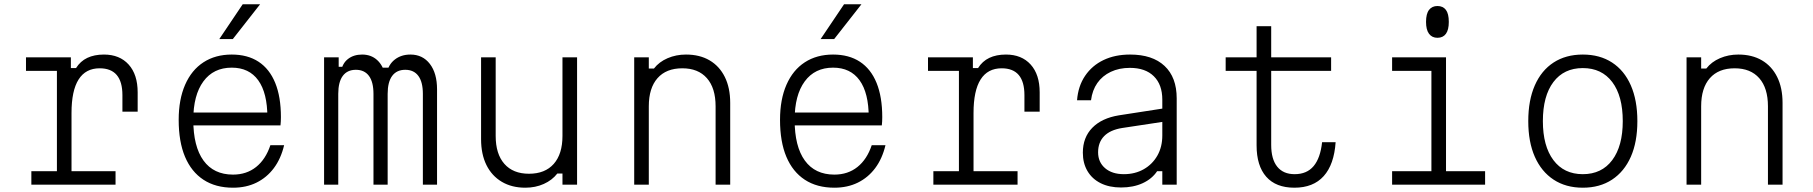

<svg xmlns="http://www.w3.org/2000/svg" viewBox="-20 -860 8440 894"><path d="M101 -593H310V-543H334Q354 -575 386.5 -590.5Q419 -606 464 -606Q537 -606 579 -559.5Q621 -513 621 -430V-340H550V-417Q550 -542 444 -542Q379 -542 346 -490Q313 -438 313 -334V-63H518V0H126V-63H245V-530H101Z M861 -336H1248L1225 -314Q1225 -427 1182.5 -486Q1140 -545 1059 -545Q974 -545 927 -481Q880 -417 880 -302Q880 -178 927.5 -112.5Q975 -47 1065 -47Q1128 -47 1172.5 -82.5Q1217 -118 1239 -184H1303Q1288 -121 1255 -77Q1222 -33 1174 -9.5Q1126 14 1065 14Q984 14 927.5 -23Q871 -60 841.5 -130Q812 -200 812 -302Q812 -397 842 -465.5Q872 -534 927.5 -570Q983 -606 1059 -606Q1133 -606 1184 -572.5Q1235 -539 1261.5 -474Q1288 -409 1288 -315Q1288 -305 1287.5 -295Q1287 -285 1286 -276H861ZM1001 -678 1110 -840H1191L1064 -678Z M1489 -593H1557V-549H1608L1568 -527Q1574 -565 1600.5 -585.5Q1627 -606 1666 -606Q1708 -606 1736 -580.5Q1764 -555 1773 -511L1733 -545H1819L1781 -518Q1788 -559 1818 -582.5Q1848 -606 1891 -606Q1948 -606 1981.5 -562.5Q2015 -519 2015 -444V0H1949V-423Q1949 -478 1928 -506.5Q1907 -535 1867 -535Q1827 -535 1806 -506.5Q1785 -478 1785 -423V0H1719V-423Q1719 -478 1698 -506.5Q1677 -535 1637 -535Q1597 -535 1576 -506.5Q1555 -478 1555 -423V0H1489Z M2667 -593V0H2599V-52H2575Q2551 -21 2512 -3.5Q2473 14 2426 14Q2363 14 2316.5 -13.5Q2270 -41 2245 -91.5Q2220 -142 2220 -212V-593H2288V-227Q2288 -143 2328.5 -97Q2369 -51 2443 -51Q2518 -51 2558.5 -97Q2599 -143 2599 -227V-593Z M2933 0V-593H3001V-541H3025Q3049 -572 3088.5 -589Q3128 -606 3174 -606Q3238 -606 3284 -579Q3330 -552 3355 -501.5Q3380 -451 3380 -381V0H3312V-365Q3312 -450 3271.5 -496Q3231 -542 3157 -542Q3082 -542 3041.5 -496Q3001 -450 3001 -365V0Z M3661 -336H4048L4025 -314Q4025 -427 3982.5 -486Q3940 -545 3859 -545Q3774 -545 3727 -481Q3680 -417 3680 -302Q3680 -178 3727.5 -112.5Q3775 -47 3865 -47Q3928 -47 3972.5 -82.5Q4017 -118 4039 -184H4103Q4088 -121 4055 -77Q4022 -33 3974 -9.5Q3926 14 3865 14Q3784 14 3727.5 -23Q3671 -60 3641.5 -130Q3612 -200 3612 -302Q3612 -397 3642 -465.5Q3672 -534 3727.5 -570Q3783 -606 3859 -606Q3933 -606 3984 -572.5Q4035 -539 4061.5 -474Q4088 -409 4088 -315Q4088 -305 4087.5 -295Q4087 -285 4086 -276H3661ZM3801 -678 3910 -840H3991L3864 -678Z M4301 -593H4510V-543H4534Q4554 -575 4586.5 -590.5Q4619 -606 4664 -606Q4737 -606 4779 -559.5Q4821 -513 4821 -430V-340H4750V-417Q4750 -542 4644 -542Q4579 -542 4546 -490Q4513 -438 4513 -334V-63H4718V0H4326V-63H4445V-530H4301Z M5403 -356V-294L5205 -264Q5149 -255 5121 -226Q5093 -197 5093 -151Q5093 -105 5125.5 -77Q5158 -49 5213 -49Q5265 -49 5305.5 -72Q5346 -95 5369 -135.5Q5392 -176 5392 -229V-396Q5392 -466 5352.5 -505Q5313 -544 5241 -544Q5191 -544 5152 -525.5Q5113 -507 5089.5 -473.5Q5066 -440 5060 -393H4995Q5000 -459 5032.5 -507Q5065 -555 5118.5 -580.5Q5172 -606 5242 -606Q5346 -606 5402.5 -553Q5459 -500 5459 -402V0H5392V-63H5368Q5344 -27 5300.5 -7Q5257 13 5200 13Q5145 13 5105 -7Q5065 -27 5043.5 -63.5Q5022 -100 5022 -149Q5022 -220 5066 -265Q5110 -310 5190 -323Z M5899 -738V-593H6178V-530H5899V-185Q5899 -119 5927 -84Q5955 -49 6008 -49Q6065 -49 6096.5 -86.5Q6128 -124 6136 -198H6199Q6192 -94 6143.5 -40Q6095 14 6007 14Q5921 14 5876 -37Q5831 -88 5831 -183V-530H5687V-593H5831V-738Z M6462 -593H6713V-63H6895V0H6462V-63H6645V-530H6462ZM6673 -684Q6648 -684 6634 -702.5Q6620 -721 6620 -758Q6620 -796 6634 -814Q6648 -832 6673 -832Q6699 -832 6712.5 -814Q6726 -796 6726 -758Q6726 -721 6712.5 -702.5Q6699 -684 6673 -684Z M7350 14Q7271 14 7214 -23.5Q7157 -61 7126.5 -130Q7096 -199 7096 -296Q7096 -393 7126.5 -462.5Q7157 -532 7214 -569Q7271 -606 7350 -606Q7429 -606 7486 -569Q7543 -532 7573.5 -462.5Q7604 -393 7604 -296Q7604 -199 7573.5 -130Q7543 -61 7486 -23.5Q7429 14 7350 14ZM7350 -49Q7438 -49 7487 -114.5Q7536 -180 7536 -296Q7536 -413 7487 -478Q7438 -543 7350 -543Q7262 -543 7213 -478Q7164 -413 7164 -296Q7164 -180 7213 -114.5Q7262 -49 7350 -49Z M7833 0V-593H7901V-541H7925Q7949 -572 7988.5 -589Q8028 -606 8074 -606Q8138 -606 8184 -579Q8230 -552 8255 -501.5Q8280 -451 8280 -381V0H8212V-365Q8212 -450 8171.5 -496Q8131 -542 8057 -542Q7982 -542 7941.5 -496Q7901 -450 7901 -365V0Z"/></svg>

Font: Martian Mono SemiExpanded ExtraLight
Style: Regular
Weight: 250
Monospace: yes
Version: Version 0.930